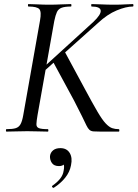

<svg xmlns="http://www.w3.org/2000/svg" viewBox="-20 -645 674 941"><path d="M12 0Q9 0 9 -6Q9 -12 12 -12Q42 -12 57.5 -17Q73 -22 81 -37Q89 -52 94 -81L176 -544Q184 -587 173 -600Q162 -613 119 -613Q117 -613 117 -619Q117 -625 119 -625Q140 -625 166 -623.5Q192 -622 221 -622Q252 -622 279.5 -623.5Q307 -625 328 -625Q330 -625 330 -619Q330 -613 328 -613Q298 -613 282 -607Q266 -601 259 -586Q252 -571 246 -542L164 -81Q159 -52 158.5 -37Q158 -22 170.5 -17Q183 -12 215 -12Q217 -12 217 -6Q217 0 215 0Q192 0 169.5 -1Q147 -2 114 -2Q85 -2 58.5 -1Q32 0 12 0ZM474 0Q451 0 438.5 -1Q426 -2 418.5 -8.5Q411 -15 403.5 -30.5Q396 -46 382 -75Q368 -104 343 -152L238 -346L296 -394L397 -207Q434 -138 457.5 -98Q481 -58 498 -40Q515 -22 529.5 -17Q544 -12 562 -12Q565 -12 565 -6Q565 0 562 0Q527 0 506 0Q485 0 474 0ZM155 -280 438 -538Q476 -574 473.5 -593.5Q471 -613 429 -613Q427 -613 427 -619Q427 -625 429 -625Q449 -625 477.5 -623.5Q506 -622 540 -622Q573 -622 593 -623.5Q613 -625 631 -625Q634 -625 634 -619Q634 -613 631 -613Q598 -613 552 -594Q506 -575 460 -532L177 -279ZM244 275Q240 277 236.5 272.5Q233 268 237 265Q260 249 274.5 231Q289 213 292 191Q297 167 290 156Q283 145 274 143L303 130Q304 150 295 159.5Q286 169 269 169Q245 169 234.5 154Q224 139 225 120Q227 103 240 92Q253 81 276 81Q307 81 321.5 104.5Q336 128 328 165Q322 198 299.5 226Q277 254 244 275Z"/></svg>

Font: Cormorant Medium
Style: Italic
Weight: 500
Italic angle: -10°
Designer: Christian Thalmann (Catharsis Fonts)
Foundry: Catharsis Fonts
Version: Version 4.000